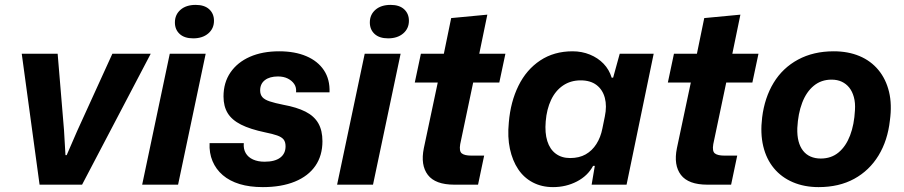

<svg xmlns="http://www.w3.org/2000/svg" viewBox="-20 -756 3700 786"><path d="M142 0 69 -536H216L242 -224L248 -121H253L296 -220L440 -536H597L316 0Z M562 0 675 -536H822L709 0ZM771 -599Q735 -599 715.5 -617Q696 -635 696 -664Q696 -696 719 -716Q742 -736 781 -736Q817 -736 836.5 -718Q856 -700 856 -671Q856 -639 832.5 -619Q809 -599 771 -599Z M1056 10Q1002 10 961 -2.5Q920 -15 892 -39Q864 -63 850 -96.5Q836 -130 838 -170H978Q976 -146 986 -129Q996 -112 1016 -103Q1036 -94 1063 -94Q1105 -94 1127 -110.5Q1149 -127 1149 -157Q1149 -175 1141 -185Q1133 -195 1114.5 -201.5Q1096 -208 1066 -214Q1004 -227 966.5 -246Q929 -265 912 -293Q895 -321 895 -361Q895 -418 923.5 -459.5Q952 -501 1003 -523.5Q1054 -546 1123 -546Q1187 -546 1234 -526Q1281 -506 1306 -468.5Q1331 -431 1329 -378H1192Q1194 -398 1184.5 -412Q1175 -426 1158 -434.5Q1141 -443 1118 -443Q1084 -443 1064.5 -428Q1045 -413 1045 -386Q1045 -369 1054 -358.5Q1063 -348 1084 -341Q1105 -334 1140 -327Q1195 -317 1230.5 -299Q1266 -281 1283 -251.5Q1300 -222 1300 -178Q1300 -119 1271 -77Q1242 -35 1187 -12.5Q1132 10 1056 10Z M1360 0 1473 -536H1620L1507 0ZM1569 -599Q1533 -599 1513.5 -617Q1494 -635 1494 -664Q1494 -696 1517 -716Q1540 -736 1579 -736Q1615 -736 1634.5 -718Q1654 -700 1654 -671Q1654 -639 1630.5 -619Q1607 -599 1569 -599Z M1840 0Q1762 0 1731.5 -40Q1701 -80 1715 -149L1772 -418H1678L1703 -536H1797L1827 -682L1975 -696L1942 -536H2049L2024 -418H1917L1864 -166Q1859 -137 1870.5 -128Q1882 -119 1909 -119H1962L1937 0Z M2244 10Q2198 10 2161.5 -9Q2125 -28 2101.5 -63Q2078 -98 2067.5 -146.5Q2057 -195 2063 -255Q2070 -339 2102.5 -405Q2135 -471 2191.5 -508.5Q2248 -546 2324 -546Q2362 -546 2395 -532.5Q2428 -519 2451 -495Q2474 -471 2484 -438H2490L2517 -536H2656L2545 0H2402L2415 -77H2408Q2386 -36 2341.5 -13Q2297 10 2244 10ZM2314 -109Q2351 -109 2377.5 -124Q2404 -139 2421.5 -166.5Q2439 -194 2446 -230L2456 -279Q2465 -322 2456 -355.5Q2447 -389 2422 -408Q2397 -427 2357 -427Q2316 -427 2285 -406Q2254 -385 2236 -347Q2218 -309 2214 -259Q2210 -212 2220.5 -178.5Q2231 -145 2255 -127Q2279 -109 2314 -109Z M2876 0Q2798 0 2767.5 -40Q2737 -80 2751 -149L2808 -418H2714L2739 -536H2833L2863 -682L3011 -696L2978 -536H3085L3060 -418H2953L2900 -166Q2895 -137 2906.5 -128Q2918 -119 2945 -119H2998L2973 0Z M3331 10Q3273 10 3226 -10Q3179 -30 3148 -67.5Q3117 -105 3104.5 -157.5Q3092 -210 3100 -275Q3110 -356 3147 -417Q3184 -478 3247 -512Q3310 -546 3393 -546Q3452 -546 3498.5 -526.5Q3545 -507 3576 -469.5Q3607 -432 3619.5 -380Q3632 -328 3623 -263Q3614 -181 3576.5 -119.5Q3539 -58 3477 -24Q3415 10 3331 10ZM3340 -107Q3383 -107 3413 -132Q3443 -157 3460 -201.5Q3477 -246 3480 -305Q3482 -335 3475.5 -358.5Q3469 -382 3456.5 -397.5Q3444 -413 3426 -421.5Q3408 -430 3384 -430Q3342 -430 3311.5 -405Q3281 -380 3264 -335.5Q3247 -291 3244 -232Q3243 -201 3249 -178Q3255 -155 3267.5 -139Q3280 -123 3298.5 -115Q3317 -107 3340 -107Z"/></svg>

Font: Mona Sans ExtraLight
Style: Bold Italic
Weight: 700
Italic angle: -11.6951°
Version: Version 2.000